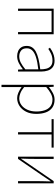

<svg xmlns="http://www.w3.org/2000/svg" viewBox="892 -1422 752 2576"><g transform="rotate(90 1268.0 -134.0)"><path d="M96 0V-478H440V0H410V-450H126V0Z M734 12Q697 12 665.5 -1.5Q634 -15 615 -43.5Q596 -72 596 -117Q596 -197 672 -238.5Q748 -280 910 -298Q911 -337 902.5 -375Q894 -413 868 -437.5Q842 -462 792 -462Q741 -462 700 -442.5Q659 -423 636 -406L620 -428Q635 -440 661 -454.5Q687 -469 721 -479.5Q755 -490 794 -490Q850 -490 882 -465Q914 -440 927 -399Q940 -358 940 -310V0H914L910 -64H908Q871 -34 826.5 -11Q782 12 734 12ZM736 -16Q780 -16 821 -37Q862 -58 910 -98V-272Q805 -260 743.5 -239.5Q682 -219 655 -189Q628 -159 628 -118Q628 -63 660.5 -39.5Q693 -16 736 -16Z M1118 222V-478H1144L1148 -416H1150Q1186 -445 1228.5 -467.5Q1271 -490 1316 -490Q1381 -490 1423.5 -460Q1466 -430 1487 -375Q1508 -320 1508 -246Q1508 -165 1478.5 -107.5Q1449 -50 1401 -19Q1353 12 1296 12Q1262 12 1224.5 -4Q1187 -20 1148 -48V42V222ZM1298 -16Q1350 -16 1390 -45.5Q1430 -75 1453 -127Q1476 -179 1476 -246Q1476 -307 1460 -356Q1444 -405 1408.5 -433.5Q1373 -462 1314 -462Q1277 -462 1236 -440.5Q1195 -419 1148 -378V-82Q1192 -46 1231 -31Q1270 -16 1298 -16Z M1754 0V-450H1578V-478H1960V-450H1784V0Z M2082 0V-478H2112V-224Q2112 -184 2111 -137Q2110 -90 2108 -42H2112Q2127 -65 2147 -94.5Q2167 -124 2182 -146L2410 -478H2440V0H2410V-254Q2410 -294 2411.5 -341Q2413 -388 2414 -436H2410Q2395 -414 2375 -384.5Q2355 -355 2340 -332L2112 0Z"/></g></svg>

Font: SourceSans3VF
Style: Regular
Weight: 200
Designer: Paul D. Hunt
Foundry: Adobe
Version: Version 3.052;hotconv 1.1.0;makeotfexe 2.6.0